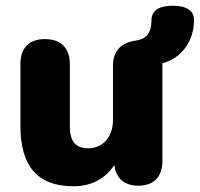

<svg xmlns="http://www.w3.org/2000/svg" viewBox="-20 -637 695 668"><path d="M236 11C298 11 346 -15 378 -63C383 -17 412 9 461 9C516 9 545 -22 545 -78V-417C611 -434 655 -493 655 -568C655 -600 629 -617 581 -617C533 -617 507 -600 507 -567C507 -517 484 -500 453 -496C404 -489 373 -463 373 -407V-219C373 -160 337 -121 287 -121C243 -121 223 -146 223 -196V-414C223 -470 192 -501 136 -501C81 -501 51 -470 51 -414V-200C51 -59 110 11 236 11Z"/></svg>

Font: SN Pro Heavy
Style: Regular
Weight: 800
Designer: Tobias Whetton
Foundry: Supernotes
Version: Version 1.001;Glyphs 3.2 (3249)